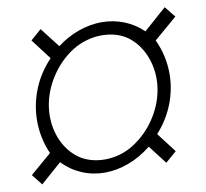

<svg xmlns="http://www.w3.org/2000/svg" viewBox="-73 -697 847 790"><g transform="rotate(-10 351.0 -302.5)"><path d="M606 -26.4 559.6 13.7 500 -64Q454.1 -27.3 403.8 -8.8Q353.5 9.8 304.2 9.8Q253.9 9.8 209 -9.3Q164.1 -28.3 129.4 -64.5L41.5 12.7L5.9 -32.2L95.2 -108.9Q65.9 -174.8 65.9 -248Q65.9 -313.5 90.6 -376.5Q115.2 -439.5 165.5 -492.7L100.6 -578.1L145.5 -617.7L209.5 -535.2Q253.4 -568.4 301.5 -585.2Q349.6 -602.1 397.5 -602.1Q445.8 -602.1 490 -584.7Q534.2 -567.4 568.8 -533.7L664.1 -617.7L700.7 -572.3L604 -489.3Q636.2 -420.4 636.2 -345.2Q636.2 -282.2 612.8 -221.2Q589.4 -160.2 543 -108.9ZM120.6 -257.8Q120.6 -206.1 140.1 -159.7Q159.7 -113.3 196.8 -82.5Q219.2 -63.5 249.5 -53.5Q279.8 -43.5 313 -43.5Q344.7 -43.5 376 -52.2Q407.2 -61 434.6 -78.6Q492.7 -115.2 531 -174.6Q569.3 -233.9 578.1 -300.8Q580.1 -315.9 580.1 -335Q580.1 -386.7 560.5 -432.9Q541 -479 504.4 -510.3Q481.9 -529.3 451.9 -539.1Q421.9 -548.8 388.2 -548.8Q356.9 -548.8 325.7 -540Q294.4 -531.2 266.6 -514.2Q208.5 -477.5 170.2 -418.2Q131.8 -358.9 123 -292.5Q120.6 -272.9 120.6 -257.8Z"/></g></svg>

Font: Mardoto Light
Style: Italic
Weight: 300
Italic angle: -12°
Designer: Christian Robertson, Vahan Hovhannisyan
Foundry: Google
Version: Version 1.000